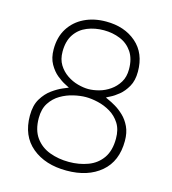

<svg xmlns="http://www.w3.org/2000/svg" viewBox="-108 -798 802 896"><g transform="rotate(15 293.5 -350.0)"><path d="M295 10Q192 10 128 -43Q64 -96 64 -194Q64 -244 83.5 -276Q103 -308 129.5 -327Q156 -346 178.5 -355.5Q201 -365 206 -367Q203 -369 185 -378Q167 -387 145.5 -404.5Q124 -422 107.5 -451Q91 -480 91 -522Q91 -581 117.5 -623Q144 -665 190 -687.5Q236 -710 295 -710Q384 -710 441 -660.5Q498 -611 498 -522Q498 -479 481.5 -450Q465 -421 443.5 -403.5Q422 -386 404.5 -377.5Q387 -369 385 -367Q386 -366 400 -360Q414 -354 434.5 -342Q455 -330 475.5 -310.5Q496 -291 509.5 -262.5Q523 -234 523 -194Q523 -96 460.5 -43Q398 10 295 10ZM295 -384Q319 -384 346.5 -391.5Q374 -399 398.5 -416Q423 -433 439 -459Q455 -485 455 -522Q455 -573 433 -605.5Q411 -638 374.5 -653Q338 -668 295 -668Q252 -668 215 -653Q178 -638 156 -605.5Q134 -573 134 -522Q134 -485 150 -459Q166 -433 191 -416Q216 -399 244 -391.5Q272 -384 295 -384ZM295 -32Q345 -32 387.5 -48Q430 -64 455 -100Q480 -136 480 -194Q480 -238 461.5 -267Q443 -296 414.5 -313Q386 -330 354 -337.5Q322 -345 295 -345Q268 -345 235.5 -337.5Q203 -330 174 -313Q145 -296 126 -267Q107 -238 107 -194Q107 -136 133 -100Q159 -64 202 -48Q245 -32 295 -32Z"/></g></svg>

Font: Haskoy ExtraLight
Style: Regular
Weight: 200
Designer: Ertekin Erdin
Foundry: Ertekin Erdin
Version: Version 2.000; ttfautohint (v1.8.4.7-5d5b)